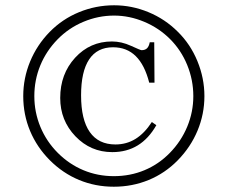

<svg xmlns="http://www.w3.org/2000/svg" viewBox="-20 -695 862 727"><path d="M564 -535 565 -382H545Q528 -449 494 -482.5Q460 -516 408 -516Q348 -516 317.5 -470Q287 -424 287 -334Q287 -242 320 -195Q353 -148 417 -148Q459 -148 493 -169Q527 -190 555 -233L572 -221Q543 -170 501.5 -144.5Q460 -119 405 -119Q323 -119 265.5 -179Q208 -239 208 -324Q208 -415 264.5 -476.5Q321 -538 404 -538Q440 -538 476 -521.5Q512 -505 516 -505Q529 -505 536.5 -512Q544 -519 547 -535ZM412 -636Q352 -636 296 -612.5Q240 -589 198 -546Q155 -502 132.5 -447Q110 -392 110 -331Q110 -270 133 -214.5Q156 -159 199 -116Q242 -73 296 -50.5Q350 -28 411 -28Q473 -28 527 -50.5Q581 -73 623 -116Q666 -160 689 -215.5Q712 -271 712 -331Q712 -392 689 -448.5Q666 -505 624 -547Q582 -589 526 -612.5Q470 -636 412 -636ZM412 -675Q479 -675 542 -649Q605 -623 653 -575Q701 -528 727.5 -463.5Q754 -399 754 -331Q754 -263 728 -200.5Q702 -138 653 -88Q605 -39 543 -13.5Q481 12 411 12Q341 12 279.5 -13.5Q218 -39 169 -88Q120 -137 94 -199Q68 -261 68 -331Q68 -399 94 -462Q120 -525 168 -574Q216 -623 279.5 -649Q343 -675 412 -675Z"/></svg>

Font: Augsburger Schrift CAT
Style: Regular
Weight: 400
Designer: Peter Wiegel nach Roos&Junge Offenbach
Foundry: CAT-Fonts, Peter Wiegel
Version: Version 1.000